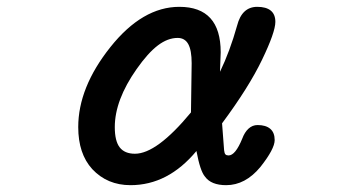

<svg xmlns="http://www.w3.org/2000/svg" viewBox="-20 -514 1040 562"><path d="M250 -19Q209 -64 209 -142Q209 -258 303 -376Q397 -494 505 -494Q626 -494 626 -361L624 -307V-304Q653 -364 674 -439Q688 -494 733 -494Q759 -494 772.5 -483Q786 -472 786 -450Q786 -420 747 -339Q708 -258 630 -153L636 -74Q637 -65 640 -62Q643 -59 649 -59Q669 -59 689 -108Q696 -127 707.5 -137.5Q719 -148 734 -148Q758 -148 771 -137Q784 -126 784 -104Q784 -78 742 -25Q698 28 642 28Q598 28 580 3Q566 -13 555 -72Q472 28 362 28Q294 28 250 -19ZM375 -64Q439 -64 539 -185L541 -329Q541 -367 531 -385Q521 -403 500 -403Q471 -403 442 -381Q413 -359 380 -312Q316 -221 316 -142Q316 -101 330.5 -82.5Q345 -64 375 -64Z"/></svg>

Font: 寒蝉全圆体 Bold
Style: Regular
Weight: 700
Designer: Warren2060
      Designed by Motoya company      

      [Varela Round]
      Joe Prince(Latin component); Avraham Cornf
Foundry: ChillType
Version: Version 3.200